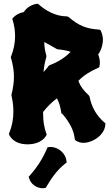

<svg xmlns="http://www.w3.org/2000/svg" viewBox="-20 -746 579 1019"><path d="M508 -395C508 -396 510 -403 510 -414C510 -425 508 -440 501 -457C508 -466 513 -476 518 -490C524 -507 526 -522 526 -535C526 -564 515 -581 515 -583L511 -588L505 -589C437 -593 396 -611 344 -656L336 -659C276 -659 223 -689 185 -723L181 -726H176C173 -725 131 -721 106 -682C67 -674 50 -652 49 -651L45 -646L47 -640C56 -611 60 -583 60 -554C60 -518 53 -483 39 -447L37 -443L38 -439C48 -406 54 -373 54 -338C54 -308 49 -276 41 -244V-238C48 -209 51 -181 51 -154C51 -114 44 -76 29 -40L27 -36L29 -31C29 -29 49 20 126 20C203 20 225 -26 226 -28L228 -33L226 -37C214 -70 209 -103 209 -137C209 -142 208 -147 209 -152C229 -178 255 -204 282 -224C294 -203 300 -180 305 -150V-146L308 -143C310 -142 312 -140 315 -137C349 -95 371 -58 377 -8L378 -3L381 -1C382 0 397 12 424 12C439 12 459 8 482 -5C541 -39 539 -85 539 -88V-93L535 -95C491 -133 466 -178 455 -234L452 -239C424 -265 407 -287 396 -317C424 -346 459 -368 501 -386L507 -389ZM287 -484C313 -482 334 -478 355 -471C324 -439 286 -416 243 -400L236 -394C231 -385 221 -374 211 -364C213 -390 218 -416 226 -444V-451C219 -475 215 -499 215 -523C235 -513 256 -500 281 -486ZM333 111C330 69 291 34 248 34C245 34 242 34 239 35H233L230 41C207 96 175 145 136 188L132 192L134 198C142 230 173 253 207 253C210 253 214 252 217 252L223 251L225 247C252 202 280 158 329 120L334 117Z"/></svg>

Font: Hanalei Fill
Style: Regular
Weight: 400
Designer: Astigmatic (AOETI)
Foundry: Astigmatic (AOETI)
Version: Version 1.000